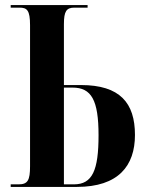

<svg xmlns="http://www.w3.org/2000/svg" viewBox="-20 -734 564 754"><path d="M22 0H282C445 0 510 -83 510 -204C510 -330 451 -400 298 -400H231V-639C231 -690 241 -704 272 -704H324V-714H22V-704H57C86 -704 98 -694 98 -635V-81C98 -26 89 -10 53 -10H22ZM270 -10H231V-390H265C339 -390 367 -341 367 -203C367 -65 343 -10 270 -10Z"/></svg>

Font: Noto Serif Display ExtraCondensed
Style: Bold
Weight: 700
Width: 2
Designer: Monotype Design Team
Foundry: Monotype Imaging Inc.
Version: Version 2.009